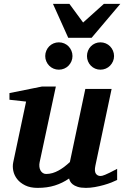

<svg xmlns="http://www.w3.org/2000/svg" viewBox="-20 -937 628 970"><path d="M571.8 -27.8Q561.5 -22.5 543.7 -15.4Q525.9 -8.3 504.2 -2.2Q482.4 3.9 459 8.1Q435.5 12.2 414.1 12.2Q388.2 12.2 372.1 6.8Q356 1.5 346.9 -6.1Q337.9 -13.7 334 -21.7Q330.1 -29.8 329.1 -35.2Q295.9 -12.2 257.3 0Q218.8 12.2 169.9 12.2Q132.8 12.2 107.2 -0.5Q81.5 -13.2 66.7 -32.2Q51.8 -51.3 47.1 -74Q42.5 -96.7 46.9 -117.2L111.8 -423.8L27.8 -433.1V-466.8L192.9 -500H262.2L180.2 -117.2Q177.7 -105.5 179 -94.7Q180.2 -84 184.6 -75.9Q189 -67.9 196.3 -63Q203.6 -58.1 212.9 -58.1Q229.5 -58.1 245.4 -62.7Q261.2 -67.4 276.1 -75.7Q291 -84 305.2 -94.7Q319.3 -105.5 333 -118.2L411.1 -487.8H543.9L461.9 -100.1Q456.1 -72.3 464.1 -60.1Q472.2 -47.9 487.8 -47.9Q491.7 -47.9 496.8 -49.1Q502 -50.3 511 -54Q520 -57.6 534.4 -64.7Q548.8 -71.8 571.8 -84ZM346.2 -653.8Q346.2 -639.6 340.8 -627.2Q335.4 -614.7 326.2 -605.2Q316.9 -595.7 304.2 -590.3Q291.5 -585 277.3 -585Q263.2 -585 250.5 -590.3Q237.8 -595.7 228.5 -605.2Q219.2 -614.7 213.9 -627.2Q208.5 -639.6 208.5 -653.8Q208.5 -668 213.9 -680.7Q219.2 -693.4 228.5 -702.9Q237.8 -712.4 250.5 -717.8Q263.2 -723.1 277.3 -723.1Q291.5 -723.1 304.2 -717.8Q316.9 -712.4 326.2 -702.9Q335.4 -693.4 340.8 -680.7Q346.2 -668 346.2 -653.8ZM556.2 -653.8Q556.2 -639.6 550.8 -627.2Q545.4 -614.7 536.1 -605.2Q526.9 -595.7 514.2 -590.3Q501.5 -585 487.3 -585Q473.1 -585 460.7 -590.3Q448.2 -595.7 439 -605.2Q429.7 -614.7 424.6 -627.2Q419.4 -639.6 419.4 -653.8Q419.4 -668 424.6 -680.7Q429.7 -693.4 439 -702.9Q448.2 -712.4 460.7 -717.8Q473.1 -723.1 487.3 -723.1Q501.5 -723.1 514.2 -717.8Q526.9 -712.4 536.1 -702.9Q545.4 -693.4 550.8 -680.7Q556.2 -668 556.2 -653.8ZM442.9 -746.1H324.7L247.6 -917.5H330.6L399.9 -823.2L504.9 -917.5H587.9Z"/></svg>

Font: Charis SIL APac
Style: Bold Italic
Weight: 700
Italic angle: -11°
Foundry: SIL International
Version: Version 5.000